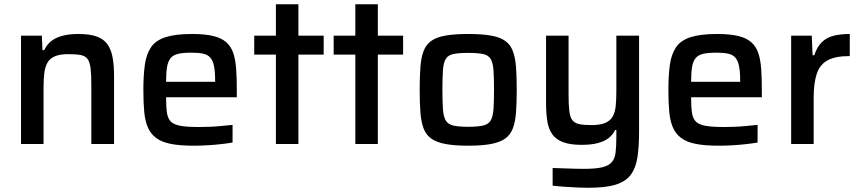

<svg xmlns="http://www.w3.org/2000/svg" viewBox="-20 -678 4046 904"><path d="M79 0V-510H177L180 -442H188Q200 -467 220 -483.5Q240 -500 272 -509Q304 -518 350 -518Q404 -518 437 -505.5Q470 -493 487 -468Q504 -443 510.5 -406Q517 -369 517 -319V0H410V-277Q410 -327 406.5 -356.5Q403 -386 392 -400.5Q381 -415 359.5 -419Q338 -423 302 -423Q262 -423 238.5 -413Q215 -403 203.5 -383Q192 -363 188.5 -333Q185 -303 185 -263V0Z M892 8Q827 8 784 -0.5Q741 -9 715 -28.5Q689 -48 676 -78.5Q663 -109 659 -152.5Q655 -196 655 -254Q655 -323 662 -373Q669 -423 691 -455.5Q713 -488 759.5 -503Q806 -518 884 -518Q945 -518 984 -508.5Q1023 -499 1045.5 -479Q1068 -459 1078.5 -427.5Q1089 -396 1092 -352.5Q1095 -309 1095 -254V-220H762Q762 -175 766 -147.5Q770 -120 784.5 -105.5Q799 -91 830.5 -85.5Q862 -80 916 -80Q939 -80 966.5 -81Q994 -82 1023 -85Q1052 -88 1075 -90V-7Q1053 -3 1022 0.5Q991 4 957 6Q923 8 892 8ZM993 -277V-296Q993 -341 987.5 -367.5Q982 -394 969.5 -407.5Q957 -421 935.5 -425.5Q914 -430 882 -430Q842 -430 818.5 -424.5Q795 -419 783 -404Q771 -389 766.5 -362.5Q762 -336 762 -293H1011Z M1279 0V-421H1177V-510H1279V-658H1385V-510H1504V-421H1385V0Z M1653 0V-421H1551V-510H1653V-658H1759V-510H1878V-421H1759V0Z M2184 8Q2120 8 2077.5 0Q2035 -8 2010.5 -25.5Q1986 -43 1974.5 -73Q1963 -103 1959.5 -148Q1956 -193 1956 -256Q1956 -318 1959.5 -363Q1963 -408 1974.5 -438Q1986 -468 2010.5 -485.5Q2035 -503 2077.5 -510.5Q2120 -518 2184 -518Q2249 -518 2291.5 -510.5Q2334 -503 2358.5 -485.5Q2383 -468 2394.5 -438Q2406 -408 2409.5 -363Q2413 -318 2413 -256Q2413 -193 2409.5 -148Q2406 -103 2394.5 -73Q2383 -43 2358.5 -25.5Q2334 -8 2291.5 0Q2249 8 2184 8ZM2184 -81Q2230 -81 2255 -87Q2280 -93 2290.5 -111Q2301 -129 2303.5 -164Q2306 -199 2306 -256Q2306 -313 2303.5 -347.5Q2301 -382 2290.5 -400Q2280 -418 2255 -423.5Q2230 -429 2184 -429Q2139 -429 2114 -423.5Q2089 -418 2078.5 -400Q2068 -382 2065.5 -347.5Q2063 -313 2063 -256Q2063 -199 2065.5 -164Q2068 -129 2078.5 -111Q2089 -93 2114 -87Q2139 -81 2184 -81Z M2753 206Q2724 206 2692.5 204.5Q2661 203 2632.5 201Q2604 199 2582 196V113Q2618 114 2644.5 115Q2671 116 2692 116.5Q2713 117 2729 117Q2783 117 2814 110Q2845 103 2860 86Q2875 69 2878.5 39.5Q2882 10 2882 -35V-66H2876Q2866 -44 2846.5 -28.5Q2827 -13 2795.5 -4.5Q2764 4 2718 4Q2665 4 2631.5 -8.5Q2598 -21 2580.5 -45.5Q2563 -70 2557 -107Q2551 -144 2551 -193V-510H2657V-235Q2657 -185 2660.5 -155.5Q2664 -126 2675 -112Q2686 -98 2707.5 -93.5Q2729 -89 2765 -89Q2805 -89 2829 -99Q2853 -109 2864.5 -129Q2876 -149 2879 -179Q2882 -209 2882 -249V-510H2989V-60Q2989 11 2981.5 61.5Q2974 112 2950.5 144Q2927 176 2880 191Q2833 206 2753 206Z M3364 8Q3299 8 3256 -0.5Q3213 -9 3187 -28.5Q3161 -48 3148 -78.5Q3135 -109 3131 -152.5Q3127 -196 3127 -254Q3127 -323 3134 -373Q3141 -423 3163 -455.5Q3185 -488 3231.5 -503Q3278 -518 3356 -518Q3417 -518 3456 -508.5Q3495 -499 3517.5 -479Q3540 -459 3550.5 -427.5Q3561 -396 3564 -352.5Q3567 -309 3567 -254V-220H3234Q3234 -175 3238 -147.5Q3242 -120 3256.5 -105.5Q3271 -91 3302.5 -85.5Q3334 -80 3388 -80Q3411 -80 3438.5 -81Q3466 -82 3495 -85Q3524 -88 3547 -90V-7Q3525 -3 3494 0.5Q3463 4 3429 6Q3395 8 3364 8ZM3465 -277V-296Q3465 -341 3459.5 -367.5Q3454 -394 3441.5 -407.5Q3429 -421 3407.5 -425.5Q3386 -430 3354 -430Q3314 -430 3290.5 -424.5Q3267 -419 3255 -404Q3243 -389 3238.5 -362.5Q3234 -336 3234 -293H3483Z M3705 0V-510H3802L3806 -418H3814Q3827 -458 3850 -480Q3873 -502 3906 -510Q3939 -518 3981 -518V-414Q3913 -414 3876.5 -394Q3840 -374 3825.5 -330.5Q3811 -287 3811 -217V0Z"/></svg>

Font: Saira Thin Medium
Style: Regular
Weight: 500
Version: Version 1.101